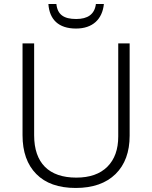

<svg xmlns="http://www.w3.org/2000/svg" viewBox="-20 -931 762 961"><path d="M460 -911.1C453.6 -858.9 418.5 -835.9 361.3 -835.9C299.3 -835.9 267.6 -857.9 262.2 -911.1H222.2C227.5 -833.5 272.9 -788.1 360.4 -788.1C444.3 -788.1 492.2 -835 500 -911.1ZM628.9 -713.9H571.8V-248C571.8 -183.1 553.7 -132.8 517.6 -96.7C481 -60.1 429.2 -42 361.8 -42C224.6 -42 150.9 -115.2 150.9 -253.9V-713.9H92.8V-253.9C92.8 -171.4 115.7 -106.4 161.6 -60.1C207 -13.7 272.9 9.8 358.9 9.8C444.8 9.8 511.2 -13.7 558.6 -60.1C605.5 -106.4 628.9 -170.4 628.9 -252Z"/></svg>

Font: Noto Reveo Sans
Style: Regular
Weight: 300
Designer: Monotype Design Team
Foundry: Monotype Imaging Inc.
Version: Version 2.007